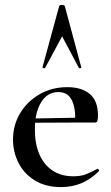

<svg xmlns="http://www.w3.org/2000/svg" viewBox="-20 -750 454 782"><path d="M229 12Q166 12 122 -15Q78 -42 55.5 -86.5Q33 -131 33 -181Q33 -241 62 -289Q91 -337 141 -366Q191 -395 254 -395Q313 -395 346 -367Q379 -339 379 -280Q379 -267 377 -259Q375 -251 368 -251H286Q289 -309 272.5 -342Q256 -375 218 -375Q173 -375 147.5 -333.5Q122 -292 122 -223Q122 -165 140 -122.5Q158 -80 193 -56Q228 -32 279 -32Q310 -32 331 -40.5Q352 -49 376 -62Q378 -64 381.5 -60Q385 -56 383 -53Q347 -18 309.5 -3Q272 12 229 12ZM93 -250 92 -267 314 -271V-251ZM311 -476Q313 -474 308 -472.5Q303 -471 301 -474L233 -602L164 -474Q163 -471 157.5 -472.5Q152 -474 153 -476L221 -725Q222 -730 232 -730Q242 -730 244 -725Z"/></svg>

Font: Cormorant Infant Light SemiBold
Style: Regular
Weight: 600
Version: Version 4.001